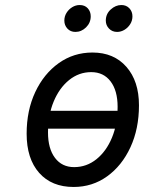

<svg xmlns="http://www.w3.org/2000/svg" viewBox="-20 -732 573 764"><path d="M142 -220 154 -291H478L466 -220ZM273 12Q185.5 12 135.8 -44.2Q86 -100.5 86 -200Q86 -292.5 120.2 -365.5Q154.5 -438.5 213.8 -480.8Q273 -523 348 -523Q433 -523 483 -466Q533 -409 533 -313Q533 -219.5 499 -146Q465 -72.5 406.2 -30.2Q347.5 12 273 12ZM275 -67Q324.5 -67 363.8 -98.5Q403 -130 425.5 -184.2Q448 -238.5 448 -307Q448 -371.5 420 -408.2Q392 -445 343 -445Q294 -445 255 -413.5Q216 -382 193.5 -327.8Q171 -273.5 171 -205Q171 -140.5 198.8 -103.8Q226.5 -67 275 -67ZM446 -605Q426.5 -605 413.8 -618.2Q401 -631.5 401 -650Q401 -676.5 420.5 -694.2Q440 -712 463 -712Q482.5 -712 494.8 -699Q507 -686 507 -667Q507 -650 498.2 -636Q489.5 -622 475.5 -613.5Q461.5 -605 446 -605ZM280 -605Q260.5 -605 248.2 -618.2Q236 -631.5 236 -650Q236 -667 244.8 -681Q253.5 -695 267.5 -703.5Q281.5 -712 297 -712Q317.5 -712 329.2 -699Q341 -686 341 -667Q341 -641.5 322.5 -623.2Q304 -605 280 -605Z"/></svg>

Font: Overpass
Style: Italic
Weight: 400
Italic angle: -10°
Designer: Delve Withrington, Dave Bailey, Thomas Jockin
Foundry: Delve Fonts LLC
Version: Version 4.000